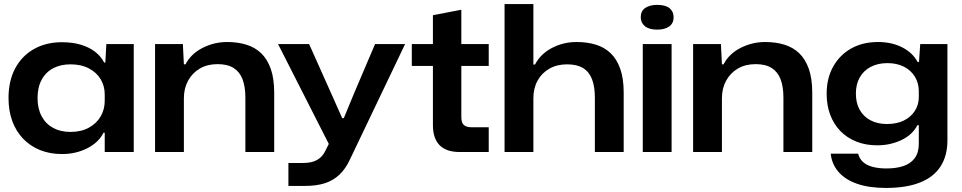

<svg xmlns="http://www.w3.org/2000/svg" viewBox="-20 -749 4741 946"><path d="M285 10Q226 10 177.5 -9.5Q129 -29 94 -65.5Q59 -102 40.5 -152.5Q22 -203 22 -266Q22 -351 55 -412.5Q88 -474 147.5 -507.5Q207 -541 285 -541Q338 -541 379 -528.5Q420 -516 449 -493.5Q478 -471 493 -441H499L504 -532H639V0H496V-95H490Q466 -47 410 -18.5Q354 10 285 10ZM327 -99Q380 -99 418 -120Q456 -141 476 -175.5Q496 -210 496 -252V-284Q496 -325 476 -358.5Q456 -392 418 -412Q380 -432 327 -432Q279 -432 242.5 -413Q206 -394 185.5 -356.5Q165 -319 165 -266Q165 -214 185 -176.5Q205 -139 241.5 -119Q278 -99 327 -99Z M744 0V-532H881L886 -432H894Q921 -484 978 -513Q1035 -542 1099 -542Q1151 -542 1193.5 -529Q1236 -516 1266.5 -487Q1297 -458 1314 -410Q1331 -362 1331 -292V0H1189V-267Q1189 -322 1175 -358.5Q1161 -395 1131 -414Q1101 -433 1052 -433Q1002 -433 965 -411.5Q928 -390 907 -352Q886 -314 886 -265V0Z M1401 167V54H1470Q1503 54 1524 47Q1545 40 1559.5 26.5Q1574 13 1583 -6L1605 -50V-30L1350 -532H1503L1609 -295L1666 -167H1674L1727 -295L1828 -532H1976L1705 35Q1683 83 1652 112Q1621 141 1580 154Q1539 167 1484 167Z M2245 0Q2179 0 2146 -33.5Q2113 -67 2113 -133V-424H2009V-532H2113V-674L2253 -701V-532H2388V-424H2253V-172Q2253 -144 2265.5 -133Q2278 -122 2303 -122H2388V0Z M2466 0V-729H2608V-431H2616Q2643 -483 2699 -512.5Q2755 -542 2821 -542Q2873 -542 2915.5 -529Q2958 -516 2988.5 -487Q3019 -458 3036 -410Q3053 -362 3053 -292V0H2911V-267Q2911 -322 2897 -358.5Q2883 -395 2853 -413.5Q2823 -432 2774 -432Q2724 -432 2686.5 -410.5Q2649 -389 2628.5 -351.5Q2608 -314 2608 -265V0Z M3147 0V-532H3289V0ZM3218 -603Q3178 -603 3157.5 -620Q3137 -637 3137 -664Q3137 -695 3159.5 -710Q3182 -725 3218 -725Q3259 -725 3279 -708.5Q3299 -692 3299 -664Q3299 -634 3277 -618.5Q3255 -603 3218 -603Z M3395 0V-532H3532L3537 -432H3545Q3572 -484 3629 -513Q3686 -542 3750 -542Q3802 -542 3844.5 -529Q3887 -516 3917.5 -487Q3948 -458 3965 -410Q3982 -362 3982 -292V0H3840V-267Q3840 -322 3826 -358.5Q3812 -395 3782 -414Q3752 -433 3703 -433Q3653 -433 3616 -411.5Q3579 -390 3558 -352Q3537 -314 3537 -265V0Z M4345 177Q4262 177 4203 156.5Q4144 136 4111 97.5Q4078 59 4073 8H4208Q4214 32 4231.5 48.5Q4249 65 4279 73Q4309 81 4347 81Q4396 81 4431.5 69Q4467 57 4487 30Q4507 3 4507 -40V-132H4500Q4476 -85 4421.5 -59Q4367 -33 4302 -33Q4245 -33 4199 -51.5Q4153 -70 4120.5 -103.5Q4088 -137 4070.5 -183.5Q4053 -230 4053 -287Q4053 -364 4085.5 -421.5Q4118 -479 4174.5 -510.5Q4231 -542 4306 -542Q4374 -542 4425.5 -515.5Q4477 -489 4501 -444H4508L4514 -532H4648V-57Q4648 18 4614.5 70.5Q4581 123 4513.5 150Q4446 177 4345 177ZM4350 -138Q4398 -138 4433 -155Q4468 -172 4487.5 -202.5Q4507 -233 4507 -271V-299Q4507 -340 4487.5 -371.5Q4468 -403 4433.5 -420.5Q4399 -438 4352 -438Q4305 -438 4270 -419.5Q4235 -401 4216 -367.5Q4197 -334 4197 -288Q4197 -241 4216 -207.5Q4235 -174 4269.5 -156Q4304 -138 4350 -138Z"/></svg>

Font: Mona Sans Expanded SemiBold
Style: Regular
Weight: 600
Width: 7
Designer: Deni Anggara
Foundry: GitHub
Version: Version 2.000